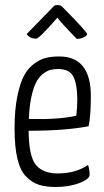

<svg xmlns="http://www.w3.org/2000/svg" viewBox="-20 -735 414 765"><path d="M124 -581Q99 -581 86 -599L197 -713Q205 -715 210 -715Q222 -715 230 -706Q327 -608 327 -599Q327 -593 314 -586.5Q301 -580 286 -580Q216 -652 209 -665Q136 -581 124 -581ZM210 -44Q282 -44 331 -78Q337 -58 337 -39Q337 -21 296 -5.5Q255 10 202 10Q163 10 136 1.5Q109 -7 85 -30.5Q61 -54 49.5 -102Q38 -150 38 -223Q38 -297 49 -351Q60 -405 76.5 -435Q93 -465 118 -482.5Q143 -500 165 -505Q187 -510 216 -510Q342 -510 342 -352Q342 -274 333 -232Q240 -214 94 -214Q95 -112 123 -78Q151 -44 210 -44ZM212 -460Q195 -460 181 -456.5Q167 -453 151 -440.5Q135 -428 124 -407Q113 -386 105 -349Q97 -312 95 -261Q216 -258 284 -274Q288 -306 288 -341Q287 -404 271 -432Q255 -460 212 -460Z"/></svg>

Font: Yanone Kaffeesatz Light
Style: Regular
Weight: 300
Designer: Yanone (Cyrillic: Daniel Pouzeot)
Foundry: Yanone
Version: Version 1.003;PS 001.003;hotconv 1.0.88;makeotf.lib2.5.64775